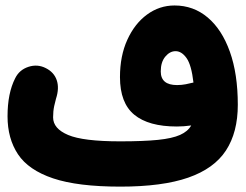

<svg xmlns="http://www.w3.org/2000/svg" viewBox="-20 -612 908 708"><path d="M7.8 -183.1Q7.8 -268.6 36.1 -323.7Q51.3 -354.5 84.7 -365.5Q118.2 -376.5 148.9 -360.8Q179.2 -345.7 189.2 -316.4Q199.2 -287.1 186.5 -248Q184.1 -240.2 179.9 -221.2Q175.8 -202.1 175.8 -179.2Q175.8 -137.7 231.2 -114.3Q286.6 -90.8 423.3 -90.8Q509.3 -90.8 562.3 -96.2Q615.2 -101.6 644 -114.5Q672.9 -127.4 685.1 -149.4Q657.7 -145.5 632.3 -145.5Q527.8 -145.5 475.1 -189Q422.4 -232.4 422.4 -327.6Q422.4 -405.8 449.5 -465.3Q476.6 -524.9 522.2 -558.3Q567.9 -591.8 623.5 -591.8Q693.4 -591.8 745.8 -547.6Q798.3 -503.4 827.6 -421.4Q856.9 -339.4 856.9 -225.6Q856.9 -124 813.2 -57.1Q769.5 9.8 674.1 43Q578.6 76.2 423.3 76.2Q266.6 76.2 175.8 45.7Q85 15.1 46.4 -43Q7.8 -101.1 7.8 -183.1ZM572.8 -348.6Q572.8 -298.3 632.8 -298.3Q649.4 -298.3 664.8 -301.3Q680.2 -304.2 692.9 -307.6H693.4Q686 -372.1 668 -397.7Q649.9 -423.3 627.4 -423.3Q606.4 -423.3 589.6 -403.3Q572.8 -383.3 572.8 -348.6Z"/></svg>

Font: Mikhak-DS1-FD Black
Style: Regular
Weight: 900
Designer: Amin Abedi
Version: Version 3.2